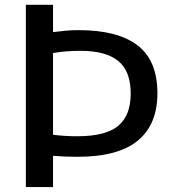

<svg xmlns="http://www.w3.org/2000/svg" viewBox="-20 -760 709 780"><path d="M85 0V-740.5H195.5V-629.5Q217 -632.5 243 -635Q269 -637.5 301 -637.5Q458 -637.5 538.8 -575.8Q619.5 -514 619.5 -381Q619.5 -254.5 540 -188.8Q460.5 -123 294 -123Q243.5 -123 195.5 -127V0ZM294.5 -206.5Q409.5 -206.5 460.2 -248.8Q511 -291 511 -380Q511 -471 460.5 -512.2Q410 -553.5 307.5 -553.5Q275 -553.5 248 -551.2Q221 -549 195.5 -544.5V-212.5Q219.5 -209.5 243 -208Q266.5 -206.5 294.5 -206.5Z"/></svg>

Font: Encode Sans SemiExpanded SemiExpanded Medium
Style: Regular
Weight: 500
Width: 6
Designer: Multiple Designers
Foundry: Impallari Type
Version: Version 3.000; ttfautohint (v1.8.3) -l 8 -r 50 -G 200 -x 14 